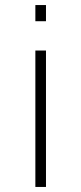

<svg xmlns="http://www.w3.org/2000/svg" viewBox="-20 -560 322 760"><path d="M120 -540V-476H162V-540ZM120 -360V180H162V-360Z"/></svg>

Font: Manrope
Style: Regular
Weight: 400
Designer: Mikhail Sharanda
Foundry: Mikhail Sharanda
Version: Version 4.503